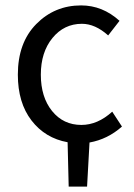

<svg xmlns="http://www.w3.org/2000/svg" viewBox="-20 -518 496 710"><path d="M234 172 230 8Q147 -7 96.5 -72.5Q46 -138 46 -242Q46 -360 114 -429Q182 -498 280 -498Q359 -498 422 -441L380 -387Q332 -430 283 -430Q217 -430 174 -377.5Q131 -325 131 -242Q131 -159 172.5 -107.5Q214 -56 281 -56Q341 -56 395 -105L431 -50Q378 -3 311 9L302 172Z"/></svg>

Font: Toshiba Sans
Style: Regular
Weight: 400
Designer: Paul D. Hunt
Foundry: Toshiba Corporation
Version: Version 2.020;PS 2.0;hotconv 1.0.86;makeotf.lib2.5.63406